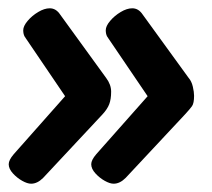

<svg xmlns="http://www.w3.org/2000/svg" viewBox="-20 -489 511 463"><path d="M299 -469Q314 -469 324 -454L435 -301Q442 -293 445 -280Q448 -267 448 -258Q448 -240 443 -233Q438 -226 426 -213L283 -60Q269 -46 254 -46Q245 -46 232.5 -53Q220 -60 210 -71Q200 -82 200 -93Q200 -103 212 -117L336 -257L241 -397Q237 -402 236 -407Q235 -412 235 -416Q235 -426 245.5 -438.5Q256 -451 271 -460Q286 -469 299 -469ZM100 -469Q115 -469 125 -454L236 -301Q248 -285 248 -268Q248 -250 243.5 -238Q239 -226 227 -213L84 -60Q70 -46 55 -46Q46 -46 33.5 -53Q21 -60 11 -71Q1 -82 1 -93Q1 -103 13 -117L137 -257L42 -397Q38 -402 37 -407Q36 -412 36 -416Q36 -426 46.5 -438.5Q57 -451 72 -460Q87 -469 100 -469Z"/></svg>

Font: Asap
Style: Bold Italic
Weight: 700
Italic angle: -6°
Designer: Pablo Cosgaya
Foundry: Omnibus-Type
Version: Version 3.001; ttfautohint (v1.8.3)